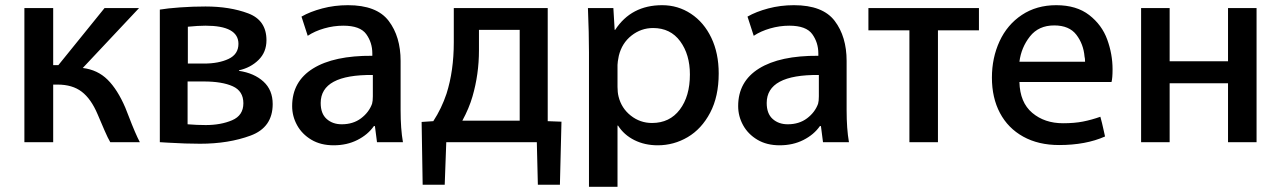

<svg xmlns="http://www.w3.org/2000/svg" viewBox="-20 -520 4935 740"><path d="M205 -269 383 -489H516L299 -258Q356 -251 394.5 -213Q433 -175 463 -105L476 -72Q502 -4 519 28H405Q396 13 383 -17Q370 -47 356 -80Q331 -139 295 -166.5Q259 -194 202 -194H185V28H74V-489H185V-269Z M772 -495Q866 -495 936.5 -468.5Q1007 -442 1007 -365Q1007 -319 976.5 -289Q946 -259 901 -249V-247Q960 -238 995.5 -205.5Q1031 -173 1031 -119Q1031 -29 946 2.5Q861 34 751 34Q696 34 630 30Q602 28 596 28V-483Q625 -488 674 -491.5Q723 -495 772 -495ZM899 -351Q899 -421 772 -421Q744 -421 704 -417V-275H766Q823 -275 861 -293Q899 -311 899 -351ZM773 -38Q831 -38 874.5 -56.5Q918 -75 918 -122Q918 -169 877 -187.5Q836 -206 765 -206H703V-41Q739 -38 773 -38Z M1533 28H1433L1425 -34H1421Q1398 -1 1357.5 19.5Q1317 40 1266 40Q1216 40 1180 18.5Q1144 -3 1125 -37.5Q1106 -72 1106 -111Q1106 -206 1186.5 -256Q1267 -306 1415 -305V-314Q1415 -356 1391.5 -388.5Q1368 -421 1303 -421Q1266 -421 1229.5 -410.5Q1193 -400 1166 -382L1142 -456Q1175 -475 1222 -487.5Q1269 -500 1321 -500Q1432 -500 1478 -439.5Q1524 -379 1524 -285V-96Q1524 -23 1533 28ZM1216 -123Q1216 -82 1239 -61.5Q1262 -41 1297 -41Q1341 -41 1371.5 -64Q1402 -87 1414 -120Q1417 -130 1417 -149V-231Q1216 -233 1216 -123Z M2144 -51 2138 192H2053L2049 28H1700L1694 192H1609L1605 -50L1650 -53Q1682 -102 1701 -159Q1729 -247 1729 -357V-489H2091V-53ZM1801 -148Q1788 -103 1762 -55H1983V-405H1826V-326Q1826 -234 1801 -148Z M2246 -489H2344L2349 -405H2351Q2413 -500 2532 -500Q2593 -500 2643 -467Q2693 -434 2721.5 -374.5Q2750 -315 2750 -237Q2750 -148 2717 -85.5Q2684 -23 2630.5 8.5Q2577 40 2515 40Q2465 40 2425 20Q2385 0 2362 -36H2360V200H2250V-318Q2250 -391 2246 -489ZM2364 -148Q2375 -103 2411 -74.5Q2447 -46 2493 -46Q2561 -46 2600 -97.5Q2639 -149 2639 -233Q2639 -310 2601.5 -361Q2564 -412 2497 -412Q2451 -412 2414 -383Q2377 -354 2365 -305Q2360 -280 2360 -270V-185Q2360 -164 2364 -148Z M3252 28H3152L3144 -34H3140Q3117 -1 3076.5 19.5Q3036 40 2985 40Q2935 40 2899 18.5Q2863 -3 2844 -37.5Q2825 -72 2825 -111Q2825 -206 2905.5 -256Q2986 -306 3134 -305V-314Q3134 -356 3110.5 -388.5Q3087 -421 3022 -421Q2985 -421 2948.5 -410.5Q2912 -400 2885 -382L2861 -456Q2894 -475 2941 -487.5Q2988 -500 3040 -500Q3151 -500 3197 -439.5Q3243 -379 3243 -285V-96Q3243 -23 3252 28ZM2935 -123Q2935 -82 2958 -61.5Q2981 -41 3016 -41Q3060 -41 3090.5 -64Q3121 -87 3133 -120Q3136 -130 3136 -149V-231Q2935 -233 2935 -123Z M3595 -403V28H3485V-403H3327V-489H3753V-403Z M4077 -45Q4121 -45 4154 -51.5Q4187 -58 4221 -70Q4224 -60 4227.5 -45Q4231 -30 4233 -21L4239 6Q4165 39 4062 39Q3982 39 3923.5 6.5Q3865 -26 3834 -84.5Q3803 -143 3803 -221Q3803 -297 3832.5 -361Q3862 -425 3918.5 -462.5Q3975 -500 4051 -500Q4129 -500 4178 -462Q4227 -424 4247.5 -367.5Q4268 -311 4268 -253Q4268 -219 4264 -204H3909Q3911 -125 3958.5 -85Q4006 -45 4077 -45ZM4160 -302Q4156 -350 4128.5 -386Q4101 -422 4043 -422Q3983 -422 3949.5 -379.5Q3916 -337 3909 -282H4162V-283Q4162 -295 4160 -302Z M4713 -284V-489H4823V28H4713V-199H4488V28H4378V-489H4488V-284Z"/></svg>

Font: Gmarket Sans TTF Medium
Style: Regular
Weight: 500
Designer: Creative Director : Sungho Lee; Art Director : Kiwoong Choi; Project Manager : Sori Yang, Jongwook Yoon; Font Designer :
Foundry: Sandoll Inc.
Version: Version 1.000;hotconv 1.0.109;makeotfexe 2.5.65596